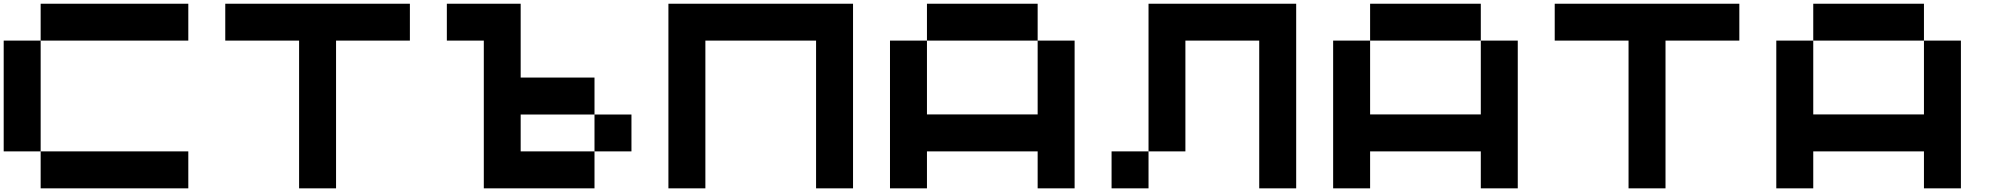

<svg xmlns="http://www.w3.org/2000/svg" viewBox="-20 -820 10842 1040"><path d="M1000 200.2H200.2V0H1000ZM0 -600.1H200.2V0H0ZM1000 -799.8V-600.1H200.2V-799.8Z M1200.2 -799.8H2200.2V-600.1H1800.3V200.2H1600.1V-600.1H1200.2Z M3400.4 0H3200.2V-199.7H3400.4ZM2600.6 -600.1H2400.4V-799.8H2800.3V-399.9H3200.2V-199.7H2800.3V0H3200.2V200.2H2600.6Z M3800.8 200.2H3600.6V-799.8H4600.6V200.2H4400.4V-600.1H3800.8Z M5600.6 -799.8V-600.1H5001V-799.8ZM5600.6 -600.1H5800.8V200.2H5600.6V0H5001V200.2H4800.8V-600.1H5001V-200.2H5600.6Z M6201.2 200.2H6001V0H6201.2ZM7001 200.2H6800.8V-600.1H6400.9V0H6201.2V-799.8H7001Z M8001 -799.8V-600.1H7401.4V-799.8ZM8001 -600.1H8201.2V200.2H8001V0H7401.4V200.2H7201.2V-600.1H7401.4V-200.2H8001Z M8401.4 -799.8H9401.4V-600.1H9001.5V200.2H8801.3V-600.1H8401.4Z M10401.4 -799.8V-600.1H9801.8V-799.8ZM10401.4 -600.1H10601.6V200.2H10401.4V0H9801.8V200.2H9601.6V-600.1H9801.8V-200.2H10401.4Z"/></svg>

Font: QuinqueFive
Style: Regular
Weight: 400
Monospace: yes
Designer: GGBotNet
Foundry: GGBotNet
Version: 1.1